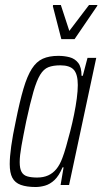

<svg xmlns="http://www.w3.org/2000/svg" viewBox="-20 -742 411 770"><path d="M123 8Q87 8 63.5 -0.5Q40 -9 29.5 -29Q19 -49 19 -84Q19 -113 25 -156Q31 -199 43 -255Q59 -335 74 -386Q89 -437 107.5 -466Q126 -495 151.5 -506.5Q177 -518 214 -518Q238 -518 259 -512.5Q280 -507 293.5 -490Q307 -473 307 -438H312L331 -510H366L257 0H223L235 -71H231Q216 -36 198 -19.5Q180 -3 160.5 2.5Q141 8 123 8ZM129 -30Q154 -30 173 -38.5Q192 -47 206 -64Q220 -81 230 -108Q237 -126 245 -154Q253 -182 261.5 -215Q270 -248 277 -282.5Q284 -317 288 -347.5Q292 -378 292 -401Q292 -444 276 -462Q260 -480 222 -480Q193 -480 174 -472.5Q155 -465 141 -442Q127 -419 114 -374Q101 -329 85 -255Q73 -196 66 -156.5Q59 -117 59 -92Q59 -66 66.5 -52.5Q74 -39 90 -34.5Q106 -30 129 -30ZM226 -585 192 -717 193 -722H224L258 -618L337 -722H371L369 -717L279 -585Z"/></svg>

Font: Saira ExtraCondensed ExtraLight
Style: Italic
Weight: 250
Width: 2
Italic angle: -12°
Designer: Hector Gatti with collaboration of the Omnibus-Type team
Foundry: Omnibus-Type
Version: Version 1.101